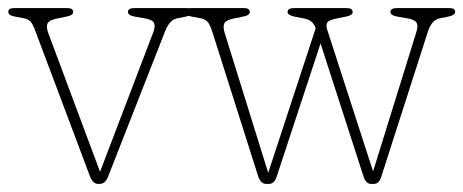

<svg xmlns="http://www.w3.org/2000/svg" viewBox="-30 -445 1146 475"><path d="M216.5 10H212.5Q200 10 192.5 -9L58.5 -365.5Q51.5 -385 45.8 -391.2Q40 -397.5 30.5 -399.5L7 -404Q-9.5 -407 -9.5 -415.5Q-9.5 -425 4.5 -425H136.5Q151 -425 151 -415.5Q151 -407 134.5 -404L112.5 -399.5Q92 -395.5 87.8 -387.2Q83.5 -379 89.5 -363L217.5 -20L349.5 -366Q355 -381 350.8 -388.8Q346.5 -396.5 329 -399.5L303 -404Q286.5 -407 286.5 -415.5Q286.5 -425 302.5 -425H432.5Q446.5 -425 446.5 -415.5Q446.5 -407.5 430 -404L407.5 -399.5Q389 -395.5 378 -366.5L237 -7Q230 10 216.5 10Z M635.5 10H628.5Q615 10 608.5 -9.5L495.5 -365.5Q489 -385.5 483 -391.5Q477 -397.5 467.5 -399.5L444 -404Q427.5 -407 427.5 -415.5Q427.5 -425 441.5 -425H573.5Q588 -425 588 -415.5Q588 -407 571.5 -404L549.5 -399.5Q529 -395.5 525 -387.2Q521 -379 526 -363L633.5 -17.5L751 -375L750.5 -376Q744.5 -394.5 724 -399L698 -404Q681.5 -407.5 681.5 -415.5Q681.5 -425 697.5 -425H828Q842.5 -425 842.5 -415.5Q842.5 -407 826 -404L804 -399.5Q783.5 -395.5 779.8 -389.5Q776 -383.5 779.5 -371.5L893 -21L1000 -365.5Q1005 -381 1000.5 -388.8Q996 -396.5 978.5 -399.5L952.5 -404Q936 -407 936 -415.5Q936 -425 952 -425H1082Q1096 -425 1096 -416Q1096 -407.5 1079.5 -404L1057 -399.5Q1048 -397.5 1041 -390Q1034 -382.5 1028.5 -366.5L913 -7Q907.5 10 895 10H888Q875.5 10 869.5 -8L763 -337.5L654.5 -8Q648.5 10 635.5 10Z"/></svg>

Font: Fraunces 144pt SuperSoft Thin
Style: Regular
Weight: 100
Version: Version 1.000;[0bf87f6ff]